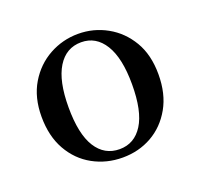

<svg xmlns="http://www.w3.org/2000/svg" viewBox="-76 -909 561 537"><g transform="rotate(-20 204.0 -641.0)"><path d="M205 -457Q157 -457 117 -479Q77 -501 53.5 -542.5Q30 -584 30 -642Q30 -699 54.5 -740Q79 -781 119 -803Q159 -825 205 -825Q251 -825 290.5 -803Q330 -781 354 -740.5Q378 -700 378 -642Q378 -584 354.5 -542.5Q331 -501 292 -479Q253 -457 205 -457ZM205 -482Q249 -482 274 -521.5Q299 -561 299 -641Q299 -719 274 -759.5Q249 -800 205 -800Q160 -800 135 -759.5Q110 -719 110 -641Q110 -561 135 -521.5Q160 -482 205 -482Z"/></g></svg>

Font: Noto Serif TC ExtraLight SemiBold
Style: Regular
Weight: 600
Version: Version 2.003-H1;hotconv 1.1.1;makeotfexe 2.6.0